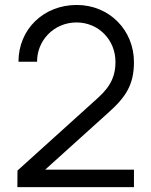

<svg xmlns="http://www.w3.org/2000/svg" viewBox="-20 -755 610 774"><path d="M50 -0.5H520V-71H162L418 -302C488 -364.5 520 -414.5 520 -505C520 -633.5 420.5 -735 289.5 -735C156 -735 54.5 -637.5 54.5 -506H129.5C128.5 -590.5 196.5 -664.5 288.5 -664.5C377 -664.5 445.5 -594.5 445.5 -505.5C445.5 -455.5 431.5 -411.5 376 -361.5L50.5 -67.5Z"/></svg>

Font: Eudonet
Style: Regular
Weight: 400
Designer: Mikhail Sharanda
Foundry: Mikhail Sharanda
Version: Version 4.503;Glyphs 3.1.2 (3151)